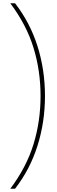

<svg xmlns="http://www.w3.org/2000/svg" viewBox="-20 -886 349 1174"><path d="M255 -299Q255 -139 209 6Q163 151 72 268H43Q142 136 185 -4.5Q228 -145 228 -299Q228 -453 185 -593.5Q142 -734 43 -866H72Q163 -749 209 -604.5Q255 -460 255 -299Z"/></svg>

Font: Noto Sans Telugu UI ExtraCondensed Thin
Style: Regular
Weight: 100
Width: 2
Designer: Jelle Bosma - Monotype Design Team
Foundry: Monotype Imaging Inc.
Version: Version 2.006; ttfautohint (v1.8.4.7-5d5b)